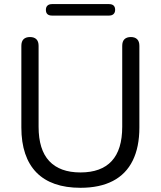

<svg xmlns="http://www.w3.org/2000/svg" viewBox="-20 -889 768 918"><path d="M364.7 8.9Q295.4 8.9 242.6 -9.5Q189.7 -28 154.1 -64.4Q118.5 -100.9 100.3 -154.8Q82.1 -208.6 82.1 -279.5V-669.7Q82.1 -691.1 92.7 -701.5Q103.4 -711.9 123.3 -711.9Q143.1 -711.9 153.8 -701.5Q164.5 -691.1 164.5 -669.7V-283.1Q164.5 -173.3 215.4 -118.9Q266.3 -64.5 364.7 -64.5Q463.6 -64.5 514 -118.9Q564.4 -173.3 564.4 -283.1V-669.7Q564.4 -691.1 575.1 -701.5Q585.8 -711.9 605.7 -711.9Q625 -711.9 635.7 -701.5Q646.4 -691.1 646.4 -669.7V-279.5Q646.4 -185.7 614.5 -121.1Q582.6 -56.5 519.7 -23.8Q456.9 8.9 364.7 8.9ZM228.8 -814.5Q199.4 -814.5 199.4 -841.9Q199.4 -855.2 207 -862.3Q214.6 -869.4 228.8 -869.4H501Q530.5 -869.4 530.5 -841.9Q530.5 -829.2 522.9 -821.8Q515.3 -814.5 501 -814.5Z"/></svg>

Font: Nunito ExtraLight
Style: Regular
Weight: 200
Designer: Vernon Adams
Foundry: Vernon Adams
Version: Version 3.602